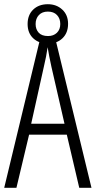

<svg xmlns="http://www.w3.org/2000/svg" viewBox="-20 -891 454 911"><path d="M356 0 297 -252H118L58 0H0L172 -714H241L414 0ZM224 -574Q218 -600 214 -622Q210 -644 206 -667Q200 -624 188 -574L128 -304H286ZM208 -684Q165 -684 138 -709Q111 -734 111 -777Q111 -820 137.5 -845.5Q164 -871 207 -871Q248 -871 275.5 -845.5Q303 -820 303 -778Q303 -735 276.5 -709.5Q250 -684 208 -684ZM208 -720Q234 -720 250 -735.5Q266 -751 266 -777Q266 -803 250.5 -819.5Q235 -836 207 -836Q180 -836 164.5 -819.5Q149 -803 149 -777Q149 -752 163.5 -736Q178 -720 208 -720Z"/></svg>

Font: Noto Sans Malayalam ExtraCondensed Light
Style: Regular
Weight: 300
Width: 2
Designer: Jelle Bosma - Monotype Design Team
Foundry: Monotype Imaging Inc.
Version: Version 2.104; ttfautohint (v1.8.4.7-5d5b)